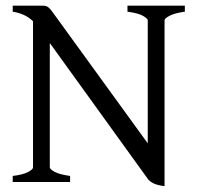

<svg xmlns="http://www.w3.org/2000/svg" viewBox="-20 -635 689 670"><path d="M24.4 0V-21Q60.5 -25.4 77.9 -34.7Q95.2 -43.9 95.2 -50.8V-561Q79.1 -576.2 61.3 -583.7Q43.5 -591.3 24.4 -594.2V-615.2H127.9Q135.3 -615.2 139.9 -614Q144.5 -612.8 149.4 -608.9Q154.3 -605 159.9 -597.4Q165.5 -589.8 174.8 -577.1L495.6 -134.8V-564Q495.6 -569.8 479.7 -579.3Q463.9 -588.9 424.8 -594.2V-615.2H625V-594.2Q589.8 -589.4 572 -580.1Q554.2 -570.8 554.2 -564V14.6Q529.8 11.7 515.9 4.9Q502 -2 496.1 -10.3L153.8 -484.9V-50.8Q153.8 -44.9 170.2 -35.6Q186.5 -26.4 224.6 -21V0Z"/></svg>

Font: Gentium Kaktovik
Style: Regular
Weight: 400
Designer: J. Victor Gaultney and Annie Olsen
Foundry: SIL International
Version: Version 1.102; 2013; Maintenance release